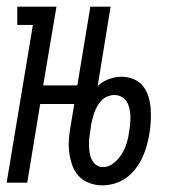

<svg xmlns="http://www.w3.org/2000/svg" viewBox="-21 -550 541 578"><path d="M-1 0 78 -475H31V-530H149L109 -293H242L233 -237H100L61 0ZM287 8Q267 8 248 1Q229 -6 216 -20Q203 -34 196.5 -52.5Q190 -71 187.5 -91Q185 -111 186.5 -131.5Q188 -152 192 -173L251 -530H312L273 -291Q288 -305 307 -312Q326 -319 345 -319Q364 -319 381 -312Q398 -305 409 -291.5Q420 -278 425.5 -260.5Q431 -243 432.5 -224.5Q434 -206 433 -187Q432 -168 429 -149Q426 -131 421 -112.5Q416 -94 408 -76.5Q400 -59 387.5 -42.5Q375 -26 359 -14.5Q343 -3 324 2.5Q305 8 287 8ZM289 -47Q307 -47 322 -59.5Q337 -72 346.5 -88Q356 -104 361 -121Q366 -138 368 -156Q370 -167 371 -179Q372 -191 371.5 -202Q371 -213 368.5 -224Q366 -235 360.5 -244Q355 -253 345 -258.5Q335 -264 323 -264Q314 -264 303.5 -260Q293 -256 285.5 -248.5Q278 -241 272.5 -231.5Q267 -222 263.5 -212.5Q260 -203 257.5 -193Q255 -183 253 -173L252 -164Q250 -152 248.5 -140Q247 -128 247 -116Q247 -104 248.5 -92.5Q250 -81 254.5 -71Q259 -61 268 -54Q277 -47 289 -47Z"/></svg>

Font: Iosevka Slab Light
Style: Italic
Weight: 300
Italic angle: -9°
Monospace: yes
Designer: Belleve Invis
Foundry: Belleve Invis
Version: Version 11.1.1; ttfautohint (v1.8.3)